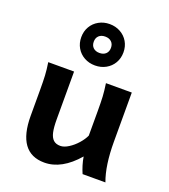

<svg xmlns="http://www.w3.org/2000/svg" viewBox="-146 -906 901 1023"><g transform="rotate(20 304.0 -394.5)"><path d="M410.2 -90.3Q321.8 12.2 223.6 12.2Q147.5 12.2 109.1 -40.5Q70.8 -93.3 70.8 -197.8V-341.8Q70.8 -393.1 69.1 -425Q67.4 -457 61 -498H207.5V-227.1Q207.5 -181.6 213.6 -154.3Q219.7 -127 234.1 -113.8Q248.5 -100.6 273.4 -100.6Q294.4 -100.6 319.8 -116.7Q345.2 -132.8 366.5 -157Q387.7 -181.2 397.9 -204.1V-341.8Q397.9 -394 396.2 -424.8Q394.5 -455.6 388.2 -498H534.7V-219.7Q534.7 -84.5 566.4 0H437Q428.7 -18.6 421.1 -43Q413.6 -67.4 410.2 -90.3ZM300.3 -730Q277.8 -730 264.6 -717.5Q251.5 -705.1 251.5 -683.6Q251.5 -662.1 264.6 -649.7Q277.8 -637.2 300.3 -637.2Q322.8 -637.2 335.9 -649.7Q349.1 -662.1 349.1 -683.6Q349.1 -705.1 335.9 -717.5Q322.8 -730 300.3 -730ZM300.3 -800.8Q334 -800.8 361.3 -785.6Q388.7 -770.5 404.3 -743.9Q419.9 -717.3 419.9 -683.6Q419.9 -649.9 404.3 -623.3Q388.7 -596.7 361.3 -581.5Q334 -566.4 300.3 -566.4Q266.6 -566.4 239.3 -581.5Q211.9 -596.7 196.3 -623.3Q180.7 -649.9 180.7 -683.6Q180.7 -717.3 196.3 -743.9Q211.9 -770.5 239.3 -785.6Q266.6 -800.8 300.3 -800.8Z"/></g></svg>

Font: Lesson One
Style: Bold
Weight: 700
Designer: But Ko, Victor Gaultney, Annie Olsen, Julie Remington, Don Collingsworth, Eric Hays, Becca Hirsbrunner
Version: Version 1.100